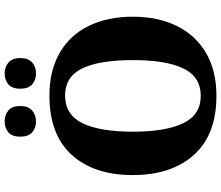

<svg xmlns="http://www.w3.org/2000/svg" viewBox="-84 -878 972 845"><g transform="rotate(-90 402.5 -456.0)"><path d="M54 -359Q54 -529 143 -627Q232 -725 404 -725Q513 -725 591.5 -680Q670 -635 710.5 -552Q751 -469 751 -358Q751 -247 710 -164Q669 -81 591 -35.5Q513 10 403 10Q232 10 143 -89Q54 -188 54 -359ZM560 -358Q560 -505 523.5 -580.5Q487 -656 404 -656Q320 -656 282.5 -580Q245 -504 245 -358Q245 -212 282.5 -135.5Q320 -59 403 -59Q486 -59 523 -135Q560 -211 560 -358ZM223 -853Q223 -889 242 -905.5Q261 -922 290 -922Q319 -922 338.5 -905.5Q358 -889 358 -853Q358 -818 338 -801Q318 -784 290 -784Q261 -784 242 -801Q223 -818 223 -853ZM434 -853Q434 -889 453 -905.5Q472 -922 502 -922Q530 -922 549.5 -905Q569 -888 569 -853Q569 -818 549.5 -801Q530 -784 502 -784Q472 -784 453 -801Q434 -818 434 -853Z"/></g></svg>

Font: Noto Serif ExtraBold
Style: Regular
Weight: 800
Designer: Monotype Design Team
Foundry: Monotype Imaging Inc.
Version: Version 1.001